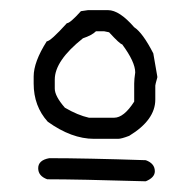

<svg xmlns="http://www.w3.org/2000/svg" viewBox="-20 -841 356 373"><path d="M75.7 -533.7Q145.5 -533.7 263.2 -529.8Q280.8 -523.4 280.8 -508.3Q280.8 -496.1 263.2 -488.8Q130.9 -492.7 71.8 -492.7Q54.2 -499 54.2 -514.2Q54.2 -529.8 75.7 -533.7ZM150.9 -821.3H189.9Q211.9 -821.3 240.7 -788.1Q257.3 -777.3 277.8 -737.3L285.6 -692.4V-690.4Q281.7 -676.8 281.7 -674.8V-647.5Q281.7 -607.9 231 -577.1Q215.8 -571.3 209.5 -571.3H162.6Q119.1 -571.3 72.8 -604.5Q45.4 -634.8 45.4 -678.7V-692.4Q45.4 -720.7 70.8 -760.7Q78.1 -760.7 109.9 -795.9Q116.2 -795.9 137.2 -819.3ZM86.4 -686.5V-668.9Q86.4 -654.3 106 -631.8Q130.9 -617.2 152.8 -612.3H201.7Q220.7 -612.3 240.7 -643.6V-678.7Q240.7 -687 242.7 -700.2Q242.7 -720.7 217.3 -754.9Q213.4 -754.9 191.9 -778.3L182.1 -780.3H166.5Q158.7 -772.5 141.1 -766.6Q86.4 -723.1 86.4 -686.5Z"/></svg>

Font: CEF Fonts CJK
Style: Regular
Weight: 400
Designer: PartyBoss (派对大魔王)
Version: Release 2.25